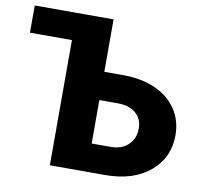

<svg xmlns="http://www.w3.org/2000/svg" viewBox="-79 -796 937 882"><g transform="rotate(10 389.5 -355.5)"><path d="M13.2 -710.9H380.9V-466.3H469.2Q553.7 -466.3 618.7 -437.5Q683.6 -408.7 718.5 -356.2Q753.4 -303.7 753.4 -235.8Q753.4 -130.9 675.5 -65.4Q597.7 0 466.3 0H209V-584H13.2ZM380.9 -334.5V-131.8H468.8Q521 -131.8 551.5 -161.1Q582 -190.4 582 -236.8Q582 -280.8 551.8 -307.6Q521.5 -334.5 467.8 -334.5Z"/></g></svg>

Font: Roboto
Style: Regular
Weight: 900
Designer: Google
Version: Version 2.001171; 2014